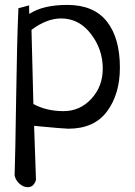

<svg xmlns="http://www.w3.org/2000/svg" viewBox="-20 -735 553 789"><path d="M55.7 -701.2 99.6 -712.9Q99.6 -681.6 100.6 -677.7Q156.2 -714.8 256.8 -714.8Q365.2 -714.8 418.9 -647Q472.7 -579.1 472.7 -457Q472.7 -348.6 419.9 -277.3Q367.2 -206.1 260.7 -206.1Q243.2 -206.1 120.1 -217.8Q122.1 -146.5 127.9 3.9Q119.1 34.2 93.8 34.2Q76.2 34.2 60.1 20Q43.9 5.9 40 -14.6Q43 -96.7 46.4 -334Q49.8 -571.3 55.7 -701.2ZM109.4 -612.3 117.2 -307.6Q170.9 -278.3 241.2 -278.3Q308.6 -278.3 355.5 -329.1Q402.3 -379.9 402.3 -453.1Q402.3 -532.2 353.5 -595.7Q304.7 -659.2 231.4 -659.2Q171.9 -659.2 109.4 -612.3Z"/></svg>

Font: Neucha
Style: Regular
Weight: 400
Designer: Jovanny Lemonad
Foundry: Jovanny Lemonad
Version: Version 001.001